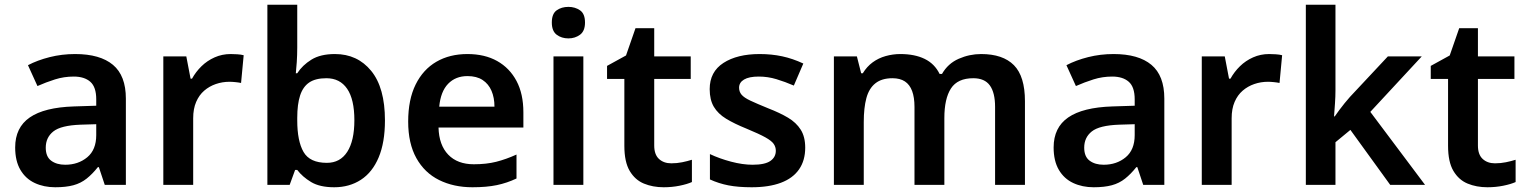

<svg xmlns="http://www.w3.org/2000/svg" viewBox="-20 -780 6442 810"><path d="M297 -552Q402 -552 456.5 -506.5Q511 -461 511 -364V0H422L397 -75H393Q370 -46 345.5 -26.5Q321 -7 289.5 1.5Q258 10 213 10Q165 10 126.5 -8Q88 -26 66 -63.5Q44 -101 44 -158Q44 -242 105.5 -284.5Q167 -327 292 -331L386 -334V-361Q386 -413 361 -435Q336 -457 291 -457Q250 -457 212 -445Q174 -433 138 -417L98 -505Q138 -526 189.5 -539Q241 -552 297 -552ZM320 -254Q237 -251 205 -225.5Q173 -200 173 -157Q173 -119 196 -102Q219 -85 255 -85Q310 -85 348 -116.5Q386 -148 386 -210V-256Z M953 -552Q965 -552 981 -551Q997 -550 1008 -547L997 -430Q988 -432 973.5 -433.5Q959 -435 948 -435Q918 -435 890.5 -425.5Q863 -416 841.5 -397.5Q820 -379 807.5 -350Q795 -321 795 -281V0H669V-542H766L784 -448H790Q806 -477 830 -500.5Q854 -524 885.5 -538Q917 -552 953 -552Z M1234 -580Q1234 -548 1232 -518Q1230 -488 1228 -471H1234Q1256 -505 1294 -528.5Q1332 -552 1393 -552Q1488 -552 1546 -481Q1604 -410 1604 -272Q1604 -179 1577.5 -116Q1551 -53 1502.5 -21.5Q1454 10 1390 10Q1329 10 1292.5 -12Q1256 -34 1234 -63H1225L1202 0H1108V-760H1234ZM1357 -450Q1311 -450 1284.5 -432Q1258 -414 1246 -377Q1234 -340 1234 -283V-272Q1234 -185 1260.5 -139Q1287 -93 1359 -93Q1415 -93 1445 -139.5Q1475 -186 1475 -273Q1475 -361 1444.5 -405.5Q1414 -450 1357 -450Z M1952 -552Q2025 -552 2077.5 -522.5Q2130 -493 2159 -438.5Q2188 -384 2188 -306V-242H1830Q1832 -168 1871 -127.5Q1910 -87 1979 -87Q2032 -87 2073.5 -97.5Q2115 -108 2159 -128V-27Q2119 -8 2076 1Q2033 10 1973 10Q1894 10 1832.5 -20.5Q1771 -51 1736.5 -113Q1702 -175 1702 -267Q1702 -360 1733.5 -423.5Q1765 -487 1821 -519.5Q1877 -552 1952 -552ZM1952 -459Q1902 -459 1870.5 -426.5Q1839 -394 1833 -330H2066Q2066 -368 2053.5 -397Q2041 -426 2016 -442.5Q1991 -459 1952 -459Z M2441 -542V0H2315V-542ZM2378 -751Q2406 -751 2427 -736.5Q2448 -722 2448 -685Q2448 -649 2427 -633.5Q2406 -618 2378 -618Q2349 -618 2328.5 -633.5Q2308 -649 2308 -685Q2308 -722 2328.5 -736.5Q2349 -751 2378 -751Z M2812 -91Q2836 -91 2858 -95.5Q2880 -100 2899 -106V-12Q2879 -3 2847 3.5Q2815 10 2780 10Q2734 10 2696.5 -5.5Q2659 -21 2636.5 -59Q2614 -97 2614 -165V-447H2541V-502L2621 -546L2661 -661H2740V-542H2894V-447H2740V-166Q2740 -128 2760 -109.5Q2780 -91 2812 -91Z M3377 -157Q3377 -103 3351 -65.5Q3325 -28 3274.5 -9Q3224 10 3151 10Q3094 10 3053 2Q3012 -6 2975 -23V-130Q3015 -111 3064 -98Q3113 -85 3155 -85Q3207 -85 3230 -101Q3253 -117 3253 -144Q3253 -160 3244 -173Q3235 -186 3209 -200.5Q3183 -215 3130 -237Q3078 -258 3043.5 -279Q3009 -300 2991.5 -329.5Q2974 -359 2974 -404Q2974 -477 3032 -514.5Q3090 -552 3185 -552Q3235 -552 3279.5 -542.5Q3324 -533 3369 -512L3329 -419Q3292 -435 3255.5 -446Q3219 -457 3181 -457Q3140 -457 3119 -444.5Q3098 -432 3098 -410Q3098 -393 3108.5 -380.5Q3119 -368 3145.5 -355.5Q3172 -343 3221 -323Q3270 -304 3304.5 -283.5Q3339 -263 3358 -233Q3377 -203 3377 -157Z M4119 -552Q4211 -552 4257.5 -505Q4304 -458 4304 -353V0H4178V-329Q4178 -389 4156 -419.5Q4134 -450 4086 -450Q4020 -450 3992 -407Q3964 -364 3964 -282V0H3838V-329Q3838 -369 3828 -396Q3818 -423 3797.5 -436.5Q3777 -450 3745 -450Q3700 -450 3673 -428.5Q3646 -407 3635 -366Q3624 -325 3624 -265V0H3498V-542H3595L3613 -471H3620Q3637 -499 3661.5 -517Q3686 -535 3716.5 -543.5Q3747 -552 3778 -552Q3839 -552 3881 -531.5Q3923 -511 3944 -468H3954Q3979 -512 4024.5 -532Q4070 -552 4119 -552Z M4678 -552Q4783 -552 4837.5 -506.5Q4892 -461 4892 -364V0H4803L4778 -75H4774Q4751 -46 4726.5 -26.5Q4702 -7 4670.5 1.5Q4639 10 4594 10Q4546 10 4507.5 -8Q4469 -26 4447 -63.5Q4425 -101 4425 -158Q4425 -242 4486.5 -284.5Q4548 -327 4673 -331L4767 -334V-361Q4767 -413 4742 -435Q4717 -457 4672 -457Q4631 -457 4593 -445Q4555 -433 4519 -417L4479 -505Q4519 -526 4570.5 -539Q4622 -552 4678 -552ZM4701 -254Q4618 -251 4586 -225.5Q4554 -200 4554 -157Q4554 -119 4577 -102Q4600 -85 4636 -85Q4691 -85 4729 -116.5Q4767 -148 4767 -210V-256Z M5334 -552Q5346 -552 5362 -551Q5378 -550 5389 -547L5378 -430Q5369 -432 5354.5 -433.5Q5340 -435 5329 -435Q5299 -435 5271.5 -425.5Q5244 -416 5222.5 -397.5Q5201 -379 5188.5 -350Q5176 -321 5176 -281V0H5050V-542H5147L5165 -448H5171Q5187 -477 5211 -500.5Q5235 -524 5266.5 -538Q5298 -552 5334 -552Z M5614 -399Q5614 -373 5612 -344.5Q5610 -316 5608 -289H5611Q5619 -301 5630 -315.5Q5641 -330 5652.5 -344.5Q5664 -359 5675 -371L5835 -542H5978L5761 -308L5992 0H5845L5677 -232L5614 -180V0H5489V-760H5614Z M6287 -91Q6311 -91 6333 -95.5Q6355 -100 6374 -106V-12Q6354 -3 6322 3.5Q6290 10 6255 10Q6209 10 6171.5 -5.5Q6134 -21 6111.5 -59Q6089 -97 6089 -165V-447H6016V-502L6096 -546L6136 -661H6215V-542H6369V-447H6215V-166Q6215 -128 6235 -109.5Q6255 -91 6287 -91Z"/></svg>

Font: Noto Sans Hebrew SemiBold
Style: Regular
Weight: 600
Designer: Monotype Design Team
Foundry: Monotype Imaging Inc.
Version: Version 2.003